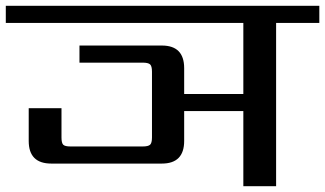

<svg xmlns="http://www.w3.org/2000/svg" viewBox="-40 -642 1121 662"><path d="M1061 -622V-563H912V0H799V-259H595V-156Q595 -78 518 -78H137Q59 -78 59 -156V-269H172V-168Q172 -149 178 -143Q184 -137 203 -137H452Q471 -137 477.5 -143Q484 -149 484 -168V-395Q484 -414 477.5 -420Q471 -426 452 -426H234V-485H518Q595 -485 595 -407V-318H799V-563H-20V-622Z"/></svg>

Font: Sarpanch Medium
Style: Regular
Weight: 500
Designer: Manushi Parikh (Devanagari and Latin), Jyotish Sonowal (Devanagari)
Foundry: Indian Type Foundry
Version: Version 2.004;PS 1.0;hotconv 1.0.78;makeotf.lib2.5.61930; tt